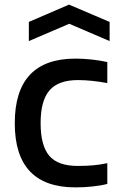

<svg xmlns="http://www.w3.org/2000/svg" viewBox="-20 -803 528 832"><path d="M105 -708 279 -783 455 -708V-625L280 -700L105 -625ZM307 9Q44 9 44 -269Q44 -549 307 -549Q341 -549 378 -545Q415 -541 445 -534V-443Q413 -449 380.5 -452.5Q348 -456 318 -456Q233 -456 194.5 -411.5Q156 -367 156 -270Q156 -172 193.5 -128Q231 -84 316 -84Q353 -84 382.5 -86.5Q412 -89 445 -96V-6Q419 1 381.5 5Q344 9 307 9Z"/></svg>

Font: Encode Sans Normal
Style: Medium
Weight: 500
Designer: Pablo Impallari, Andres Torresi
Foundry: Pablo Impallari, Andres Torresi
Version: Version 1.000; ttfautohint (v1.00) -l 8 -r 50 -G 200 -x 14 -